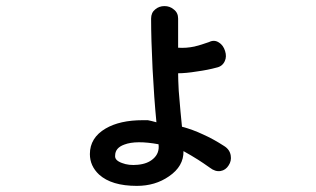

<svg xmlns="http://www.w3.org/2000/svg" viewBox="-20 -647 1040 631"><path d="M476.6 -585.9Q476.6 -518.6 481.4 -420.9Q486.3 -325.2 494.1 -245.1Q476.6 -250 465.8 -252Q459 -252 449.2 -252Q374 -252 327.1 -224.6Q275.4 -194.3 275.4 -140.6Q275.4 -101.6 305.7 -73.2Q346.7 -36.1 429.7 -36.1Q490.2 -36.1 535.2 -67.4Q584 -100.6 583 -150.4Q609.4 -135.7 630.9 -122.1Q646.5 -112.3 669.9 -95.7Q687.5 -82 705.1 -85Q721.7 -87.9 731.4 -103.5Q741.2 -118.2 738.3 -135.7Q735.4 -155.3 716.8 -167Q680.7 -190.4 647.5 -205.1Q612.3 -221.7 578.1 -230.5L573.2 -280.3Q569.3 -326.2 567.4 -348.6Q565.4 -385.7 565.4 -406.2Q590.8 -406.2 627 -412.1Q663.1 -417 691.4 -424.8Q710.9 -428.7 718.8 -446.3Q725.6 -460.9 719.7 -479.5Q713.9 -498 700.2 -506.8Q684.6 -517.6 667 -508.8Q639.6 -499 619.1 -494.1Q591.8 -488.3 565.4 -490.2V-546.9V-585.9Q565.4 -605.5 550.8 -616.2Q538.1 -627 520.5 -627Q502.9 -627 490.2 -616.2Q476.6 -605.5 476.6 -585.9ZM501 -172.9Q504.9 -143.6 483.4 -125Q464.8 -108.4 432.6 -105.5Q403.3 -102.5 380.9 -111.3Q356.4 -120.1 358.4 -135.7Q358.4 -161.1 388.7 -171.9Q426.8 -186.5 501 -172.9Z"/></svg>

Font: GungsuhChe
Style: Regular
Weight: 400
Monospace: yes
Version: Version 2.21